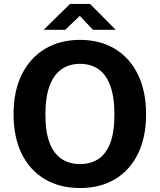

<svg xmlns="http://www.w3.org/2000/svg" viewBox="-20 -933 801 963"><path d="M381.5 10Q279.1 10 204.3 -34.7Q129.4 -79.3 88.7 -162.2Q48 -245 48 -360Q48 -475.7 89.2 -559.2Q130.5 -642.7 205.5 -687.8Q280.5 -733 381.5 -733Q482.1 -733 556.5 -687.9Q631 -642.8 671.8 -559.3Q712.7 -475.8 712.7 -360Q712.7 -245.3 672.3 -162.4Q632 -79.5 557.6 -34.7Q483.1 10 381.5 10ZM381.5 -110.1Q434.3 -110.1 473 -135.2Q511.8 -160.4 532.8 -215.1Q553.8 -269.8 553.8 -357.9Q553.8 -448.3 532.7 -504.4Q511.5 -560.6 472.7 -586.8Q434 -612.9 381.5 -612.9Q329 -612.9 290 -586.7Q251 -560.4 229.4 -504.2Q207.8 -448 207.8 -357.9Q207.8 -269.6 229.4 -215Q251 -160.4 290 -135.2Q329 -110.1 381.5 -110.1ZM446.2 -783.5 380.4 -853.5 307.2 -783.5H199L331 -913.2H431.8L560.5 -783.5Z"/></svg>

Font: Public Sans Thin
Style: Regular
Weight: 100
Designer: The Public Sans project authors (U.S. Web Design System). Libre Franklin designed by Pablo Impallari and Rodrigo Fuenzal
Version: Version 1.008